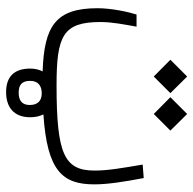

<svg xmlns="http://www.w3.org/2000/svg" viewBox="-22 -488 630 626"><g transform="rotate(90 293.0 -175.0)"><path d="M280.3 120.1C328.6 120.1 362.3 95.7 362.3 41.5C362.3 24.4 358.9 10.3 353 -1.5C537.1 -13.7 581.1 -63.5 581.1 -167.5C581.1 -213.9 571.8 -268.6 560.5 -328.6L516.6 -325.2C528.3 -255.9 536.1 -211.9 536.1 -168.5C536.1 -69.8 482.9 -44.4 258.3 -44.4C97.2 -44.4 51.8 -64.9 51.8 -187.5C51.8 -227.5 60.5 -268.1 66.9 -305.2H27.3C18.6 -277.8 6.8 -223.1 6.8 -177.7C6.8 -42 64.5 -3.9 212.9 1C207 12.2 203.6 25.9 203.6 41.5C203.6 92.8 229 120.1 280.3 120.1ZM229.5 -361.3 283.7 -415.5 229.5 -470.2 174.8 -415.5ZM351.6 -361.3 405.8 -415.5 351.6 -470.2 296.9 -415.5ZM282.2 79.1C255.9 79.1 243.7 67.9 243.7 41.5C243.7 16.1 259.3 3.9 284.2 3.9C310.1 3.9 322.3 18.6 322.3 43C322.3 68.4 307.6 79.1 282.2 79.1Z"/></g></svg>

Font: Cascadia Code PL ExtraLight
Style: Regular
Weight: 200
Monospace: yes
Designer: Aaron Bell
Foundry: Saja Typeworks
Version: Version 2404.023